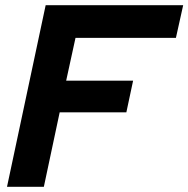

<svg xmlns="http://www.w3.org/2000/svg" viewBox="-20 -720 726 740"><path d="M7 0 156 -700H686L658 -574H271L235 -409H493L467 -287H210L149 0Z"/></svg>

Font: Red Hat Display ExtraBold
Style: Italic
Weight: 800
Italic angle: -12°
Designer: Pentagram, MCKL
Foundry: Pentagram, MCKL
Version: Version 1.023